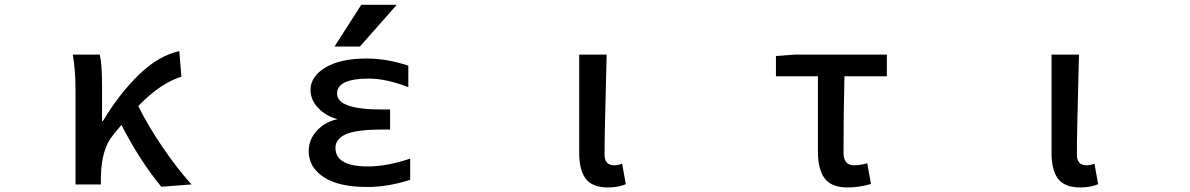

<svg xmlns="http://www.w3.org/2000/svg" viewBox="-20 -781 5040 813"><path d="M791 0 663.1 9.8Q573.2 -98.6 494.1 -252Q490.2 -247.1 476.6 -231Q462.9 -214.8 456.1 -205.1Q409.2 -148.4 407.2 -30.3V0H299.8V-393.6Q299.8 -487.3 288.1 -549.8H402.3Q412.1 -510.7 412.1 -418.9V-268.6H416Q485.4 -384.8 568.8 -465.3Q652.3 -545.9 739.3 -564.5L748 -456.1Q660.2 -429.7 565.4 -332Q606.4 -249 668.9 -157.2Q731.4 -65.4 791 0Z M1509.8 -760.7H1660.2L1503.9 -584H1396.5ZM1537.1 -76.2Q1618.2 -76.2 1716.8 -109.4V-19.5Q1619.1 11.7 1532.2 10.7Q1415 10.7 1351.1 -30.8Q1287.1 -72.3 1287.1 -141.6Q1287.1 -191.4 1324.2 -230.5Q1358.4 -265.6 1409.2 -276.4Q1359.4 -290 1329.1 -322.3Q1294.9 -356.4 1294.9 -400.4Q1294.9 -457 1357.9 -495.1Q1420.9 -533.2 1532.2 -533.2Q1618.2 -533.2 1709 -502.9V-412.1Q1615.2 -448.2 1542 -448.2Q1407.2 -448.2 1407.2 -384.8Q1407.2 -316.4 1601.6 -317.4H1631.8V-232.4H1601.6Q1488.3 -232.4 1444.3 -212.4Q1400.4 -192.4 1400.4 -155.3Q1400.4 -76.2 1537.1 -76.2Z M2553.7 12.7Q2488.3 12.7 2460.4 -23.9Q2432.6 -60.5 2432.6 -132.8V-549.8H2548.8Q2547.9 -502 2545.4 -411.1Q2543 -320.3 2541.5 -250Q2540 -179.7 2540 -126Q2540 -81.1 2581.1 -81.1Q2597.7 -81.1 2614.3 -87.9L2629.9 -1Q2597.7 12.7 2553.7 12.7Z M3568.4 12.7Q3501 12.7 3472.2 -25.4Q3443.4 -63.5 3443.4 -139.6V-458H3265.6V-543.9L3345.7 -549.8H3735.4V-458H3555.7Q3551.8 -304.7 3551.8 -133.8Q3551.8 -81.1 3596.7 -81.1Q3623 -81.1 3652.3 -89.8L3668 -2Q3618.2 12.7 3568.4 12.7Z M4553.7 12.7Q4488.3 12.7 4460.4 -23.9Q4432.6 -60.5 4432.6 -132.8V-549.8H4548.8Q4547.9 -502 4545.4 -411.1Q4543 -320.3 4541.5 -250Q4540 -179.7 4540 -126Q4540 -81.1 4581.1 -81.1Q4597.7 -81.1 4614.3 -87.9L4629.9 -1Q4597.7 12.7 4553.7 12.7Z"/></svg>

Font: Gen Shin Gothic Monospace Medium
Style: Regular
Weight: 500
Designer: [Source Han Sans]
Ryoko NISHIZUKA  (kana & ideographs); Paul D. Hunt (Latin, Greek & Cyrillic); Wenlong ZHANG  (bopomofo
Version: Version 1.002.20150607